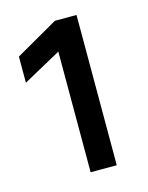

<svg xmlns="http://www.w3.org/2000/svg" viewBox="-76 -874 410 532"><g transform="rotate(-15 129.0 -607.5)"><path d="M194 -392H119V-738L10 -678V-753L132 -823H194Z"/></g></svg>

Font: Hind Mysuru Medium
Style: Regular
Weight: 500
Designer: Manushi Parikh, Hitesh Malaviya
Foundry: Indian Type Foundry
Version: Version 0.703;PS 1.0;hotconv 1.0.86;makeotf.lib2.5.63406